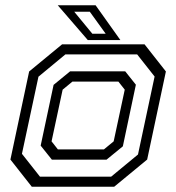

<svg xmlns="http://www.w3.org/2000/svg" viewBox="-20 -708 668 728"><path d="M100.5 0 19.5 -103 90.5 -437 215.5 -540H528L609 -437L538 -103L413 0ZM131.5 -38.2H401.5L503.2 -122.2L566.2 -417.8L500 -501.8H228L125.8 -417.2L63.2 -124.8ZM176.8 -102.5 134.2 -155.8 183.2 -386.2 245.8 -437.5H454.8L495.2 -386.8L445.8 -153.2L383.8 -102.5ZM199.5 -141.5H374L411 -172L453 -368L429 -398.5H254.5L217.5 -368L175.5 -172ZM436.5 -556H313L199 -688H342.5ZM380.8 -580 320.5 -663.5H261.5L330.2 -580Z"/></svg>

Font: Tourney Thin
Style: Italic
Weight: 100
Italic angle: -12°
Designer: Tyler Finck
Foundry: Etcetera Type Co
Version: Version 1.015